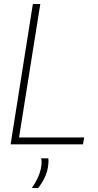

<svg xmlns="http://www.w3.org/2000/svg" viewBox="-20 -720 490 958"><path d="M33 0 144 -700H181L75 -34H400L394 0ZM185 70H221Q223 84 221 100Q218 133 205 161.5Q192 190 171 218H139Q181 157 187 103Q189 83 185 70Z"/></svg>

Font: Georama ExtraLight
Style: Italic
Weight: 200
Italic angle: -9°
Designer: Jean-Baptiste Levee
Foundry: Production Type
Version: Version 1.000